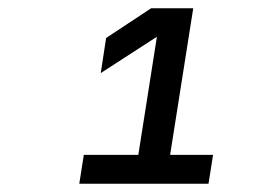

<svg xmlns="http://www.w3.org/2000/svg" viewBox="-20 -850 640 465"><path d="M172 -405 183 -475H315L360 -761L224 -673L237 -758L346 -830H448L392 -475H496L485 -405Z"/></svg>

Font: NKDuy Mono SemiBold
Style: Italic
Weight: 600
Italic angle: -9°
Monospace: yes
Designer: NKDuy
Foundry: NKDuy
Version: Version 2.251; ttfautohint (v1.8.4.7-5d5b)